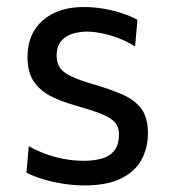

<svg xmlns="http://www.w3.org/2000/svg" viewBox="-20 -528 495 558"><path d="M226 10.8Q194.9 10.8 163.8 6Q132.7 1.2 105.2 -7.2Q77.6 -15.6 56.8 -26.2L63.6 -103.3Q86.3 -90.3 112.6 -80.6Q138.8 -71 167.1 -65.8Q195.4 -60.7 224.2 -60.7Q251.7 -60.7 274.9 -66.9Q298 -73.1 311.9 -89.8Q325.7 -106.5 325.7 -138.4Q325.7 -159.4 313.6 -172.9Q301.5 -186.4 273.3 -197.4Q245.2 -208.4 196.9 -222.1Q157.5 -233.1 126.5 -249.1Q95.6 -265.2 77.7 -292Q59.9 -318.8 59.9 -362.4Q59.9 -429.9 104.3 -468.7Q148.7 -507.6 223.6 -507.6Q254.4 -507.6 283.4 -502.3Q312.4 -497.1 337.1 -488.6Q361.7 -480.2 379.5 -470.4L372.5 -392.9Q348.5 -408.2 322.9 -417.8Q297.3 -427.3 273.8 -431.7Q250.4 -436.1 232.6 -436.1Q212.1 -436.1 191.9 -430.3Q171.6 -424.5 158.1 -409.2Q144.6 -393.9 144.6 -365.6Q144.6 -345.2 154.1 -331.2Q163.6 -317.2 187 -306.1Q210.4 -294.9 252.1 -282.9Q301.4 -268.6 336.8 -252.9Q372.2 -237.2 391.1 -211.5Q409.9 -185.8 409.9 -140.8Q409.9 -97.5 390.9 -63.2Q371.9 -28.9 331.5 -9.1Q291 10.8 226 10.8Z"/></svg>

Font: Commissioner Thin
Style: Regular
Weight: 100
Designer: Kostas Bartsokas
Foundry: Kostas Bartsokas
Version: Version 1.001;gftools[0.9.23]